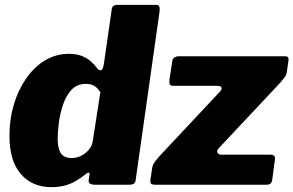

<svg xmlns="http://www.w3.org/2000/svg" viewBox="-20 -762 1210 792"><path d="M370 0Q360 0 352 -4Q344 -8 346 -21L349 -40Q351 -48 346.5 -49.5Q342 -51 334 -44Q313 -27 291 -14.5Q269 -2 245 4Q221 10 192 10Q113 10 66 -44Q19 -98 19 -202Q19 -270 37 -330.5Q55 -391 88 -438.5Q121 -486 166 -513Q211 -540 265 -540Q302 -540 329.5 -526Q357 -512 381 -480Q388 -471 396.5 -472.5Q405 -474 409 -502L441 -724Q443 -735 449 -738.5Q455 -742 464 -742H626Q642 -742 638 -713L540 -22Q539 -9 532.5 -4.5Q526 0 510 0ZM394 -382Q381 -401 367.5 -408.5Q354 -416 334 -416Q298 -416 275.5 -392Q253 -368 240.5 -331.5Q228 -295 223 -257Q218 -219 218 -191Q218 -161 224.5 -143Q231 -125 244 -117.5Q257 -110 275 -110Q297 -110 316 -120Q335 -130 348 -146.5Q361 -163 363 -182ZM622 0Q607 0 603 -4.5Q599 -9 601 -24L607 -64Q609 -80 615 -89Q621 -98 637 -117L890 -387Q896 -395 893.5 -401.5Q891 -408 875 -408H695Q683 -408 680.5 -414Q678 -420 679 -433L691 -512Q693 -521 700.5 -525.5Q708 -530 716 -530H1156Q1173 -530 1170 -512L1163 -465Q1162 -454 1155.5 -445Q1149 -436 1138 -423L880 -148Q873 -139 877.5 -131.5Q882 -124 892 -124H1097Q1117 -124 1114 -104L1103 -21Q1102 -12 1097 -6Q1092 0 1079 0H622Z"/></svg>

Font: Libre Franklin Thin Black
Style: Italic
Weight: 900
Italic angle: -8°
Version: Version 2.000